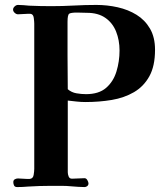

<svg xmlns="http://www.w3.org/2000/svg" viewBox="-20 -754 664 779"><path d="M465 -549Q465 -591 451 -626Q437 -661 407.5 -681.5Q378 -702 333 -702Q323 -702 313 -702.5Q303 -703 293 -703Q268 -703 261 -698.5Q254 -694 254 -666Q254 -598 254 -529Q254 -460 255 -392Q270 -379 290 -375.5Q310 -372 329 -372Q381 -372 410.5 -397.5Q440 -423 452.5 -464Q465 -505 465 -549ZM609 -552Q609 -486 586 -444.5Q563 -403 523.5 -380Q484 -357 433.5 -348.5Q383 -340 327 -340Q309 -340 291 -342Q273 -344 255 -346Q255 -273 255 -200.5Q255 -128 255 -55Q255 -47 258.5 -38Q262 -29 272 -29Q285 -29 297.5 -30Q310 -31 323 -31Q330 -31 334.5 -23Q339 -15 339 -10Q339 -3 334 1Q329 5 323 5Q310 5 297 4Q284 3 270 2Q250 0 229 0Q208 0 188 0Q140 0 93 3Q82 4 71.5 4.5Q61 5 50 5Q40 5 37 -1.5Q34 -8 34 -15Q34 -23 40 -26.5Q46 -30 53 -30Q62 -30 71 -29Q80 -28 90 -28Q92 -28 95 -28Q98 -28 100 -28Q114 -29 116.5 -44Q119 -59 119 -69V-658Q119 -666 117 -681.5Q115 -697 103 -698Q100 -698 97.5 -698Q95 -698 93 -698Q83 -698 73 -697Q63 -696 53 -696Q46 -696 39.5 -702Q33 -708 33 -715Q33 -722 39.5 -728Q46 -734 53 -734Q64 -734 75.5 -733Q87 -732 98 -731Q121 -730 143.5 -729.5Q166 -729 188 -729Q234 -729 279.5 -731.5Q325 -734 371 -734Q415 -734 457.5 -724.5Q500 -715 534 -694Q568 -673 588.5 -638Q609 -603 609 -552Z"/></svg>

Font: Kaisei Opti
Style: Bold
Weight: 700
Designer: Font-Kai, 金井和夫
Foundry: KAZUO KANAI
Version: Version 5.003